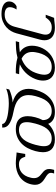

<svg xmlns="http://www.w3.org/2000/svg" viewBox="878 -1486 778 2652"><g transform="rotate(90 1267.0 -160.0)"><path d="M72.3 0Q54.2 28.3 47.1 51Q40 73.7 40 92.3Q40 129.4 67.4 147Q94.7 164.6 144 164.6Q180.7 164.6 208.7 152.8Q236.8 141.1 256.8 122.6Q276.9 104 289.3 80.8Q301.8 57.6 308.1 34.7L413.1 -355.5Q419.4 -378.9 419.4 -400.4Q419.4 -419.9 413.6 -435.5Q407.7 -451.2 395.3 -462.4Q382.8 -473.6 363.8 -479.7Q344.7 -485.8 318.4 -485.8Q273.9 -485.8 241.5 -464.8Q209 -443.8 183.6 -402.3H144.5L187.5 -518.6Q201.7 -518.6 217 -520.3Q232.4 -522 249.8 -523.9Q267.1 -525.9 285.9 -527.6Q304.7 -529.3 325.7 -529.3Q365.7 -529.3 397.7 -519.8Q429.7 -510.3 451.7 -491.9Q473.6 -473.6 485.4 -447Q497.1 -420.4 497.1 -386.2Q497.1 -356.9 488.3 -323.2L400.9 2.4Q391.1 39.1 370.1 75.9Q349.1 112.8 315.9 142.1Q282.7 171.4 237.1 189.9Q191.4 208.5 132.3 208.5Q88.9 208.5 56.9 200.4Q24.9 192.4 3.4 178.2Q-18.1 164.1 -28.6 144.8Q-39.1 125.5 -39.1 103Q-39.1 90.8 -35.9 76.9Q-32.7 63 -24.9 49.1Q-17.1 35.2 -4.2 22.5Q8.8 9.8 28.3 0Z M540.5 -35.6Q565.4 -35.6 596.9 -37.4Q628.4 -39.1 663.1 -44.9Q643.1 -57.1 626.5 -73.5Q609.9 -89.8 597.7 -110.6Q585.4 -131.3 578.9 -156.7Q572.3 -182.1 572.3 -213.4Q572.3 -250.5 581.5 -288.3Q590.8 -326.2 608.6 -361.1Q626.5 -396 652.6 -426.8Q678.7 -457.5 712.4 -480.2Q746.1 -502.9 787.4 -516.1Q828.6 -529.3 876.5 -529.3Q922.9 -529.3 956.5 -516.6Q990.2 -503.9 1012 -481.9Q1033.7 -460 1043.9 -430.4Q1054.2 -400.9 1054.2 -366.7Q1054.2 -340.8 1048.8 -313.7Q1043.5 -286.6 1032.7 -259.3Q1016.6 -218.3 994.4 -185.1Q972.2 -151.9 946 -125.5Q919.9 -99.1 890.4 -79.3Q860.8 -59.6 829.6 -44.9Q861.3 -39.1 891.8 -37.4Q922.4 -35.6 947.8 -35.6H965.8L953.1 10.7H935.1Q913.6 10.7 889.6 10Q865.7 9.3 840.1 6.6Q814.5 3.9 788.6 -0.7Q762.7 -5.4 737.8 -12.7Q679.2 2.4 625 6.6Q570.8 10.7 528.3 10.7H510.3L522.9 -35.6ZM864.7 -485.4Q819.3 -485.4 784.7 -468Q750 -450.7 725.6 -420.2Q701.2 -389.6 685.5 -348.4Q669.9 -307.1 662.6 -259.3Q660.6 -248 659.7 -237.3Q658.7 -226.6 658.7 -216.3Q658.7 -187 665.8 -164.1Q672.9 -141.1 685.5 -123Q698.2 -105 715.6 -91.6Q732.9 -78.1 752.9 -68.8Q782.2 -80.1 810.5 -96.4Q838.9 -112.8 864 -136Q889.2 -159.2 910.2 -189.7Q931.2 -220.2 945.8 -259.3Q958.5 -293.9 965.8 -325.4Q973.1 -356.9 973.1 -383.3Q973.1 -406.7 967 -425.5Q960.9 -444.3 947.8 -457.5Q934.6 -470.7 914.1 -478Q893.6 -485.4 864.7 -485.4Z M1268.1 -259.3Q1254.4 -208 1254.4 -166Q1254.4 -119.1 1270.5 -84.7Q1286.6 -50.3 1316.2 -25.4Q1345.7 -0.5 1387.2 15.6Q1428.7 31.7 1479.5 41.5Q1548.8 54.7 1592.3 71.5Q1635.7 88.4 1660.4 107.4Q1685.1 126.5 1694.1 147Q1703.1 167.5 1703.1 188Q1703.1 190.9 1702.9 193.6Q1702.6 196.3 1702.6 198.7H1653.8Q1652.8 180.2 1638.7 166Q1624.5 151.9 1598.1 141.4Q1571.8 130.9 1534.7 123.5Q1497.6 116.2 1451.2 111.8Q1408.7 107.4 1367.7 107.4Q1313 107.4 1262.5 116Q1211.9 124.5 1166 143.1L1177.2 101.1Q1222.2 80.6 1267.8 68.6Q1313.5 56.6 1356 54.2Q1312 43 1277.3 23.4Q1242.7 3.9 1218.3 -23.7Q1193.8 -51.3 1180.9 -87.2Q1168 -123 1168 -166.5Q1168 -209.5 1181.2 -259.3Q1196.3 -315.4 1221.9 -364.5Q1247.6 -413.6 1285.2 -450.2Q1322.8 -486.8 1372.8 -508.1Q1422.9 -529.3 1486.8 -529.3Q1556.2 -529.3 1595.9 -504.2Q1635.7 -479 1651.9 -436.5Q1690.4 -479.5 1743.7 -504.4Q1796.9 -529.3 1866.7 -529.3Q1914.1 -529.3 1947.8 -517.1Q1981.4 -504.9 2002.7 -483.2Q2023.9 -461.4 2033.7 -431.2Q2043.5 -400.9 2043.5 -364.7Q2043.5 -339.8 2039.3 -313.5Q2035.2 -287.1 2027.8 -259.3Q2012.7 -203.1 1987.1 -154.1Q1961.4 -105 1923.6 -68.4Q1885.7 -31.7 1835.7 -10.5Q1785.6 10.7 1722.2 10.7Q1674.3 10.7 1640.9 -1.2Q1607.4 -13.2 1586.2 -34.9Q1564.9 -56.6 1555.2 -86.9Q1545.4 -117.2 1545.4 -153.3Q1545.4 -176.8 1549.3 -203.4Q1553.2 -230 1560.3 -257.3Q1567.4 -284.7 1577.4 -311.3Q1587.4 -337.9 1600.1 -361.8Q1600.1 -388.2 1592.5 -410.9Q1585 -433.6 1569.6 -450Q1554.2 -466.3 1530.8 -475.8Q1507.3 -485.4 1475.1 -485.4Q1430.2 -485.4 1397 -467.5Q1363.8 -449.7 1339.4 -419.2Q1314.9 -388.7 1297.9 -347.4Q1280.8 -306.2 1268.1 -259.3ZM1647.9 -259.3Q1639.2 -226.6 1633.8 -196.8Q1628.4 -167 1628.4 -140.6Q1628.4 -116.2 1633.8 -96.4Q1639.2 -76.7 1651.6 -62.7Q1664.1 -48.8 1684.3 -41Q1704.6 -33.2 1733.9 -33.2Q1778.8 -33.2 1812 -51Q1845.2 -68.8 1869.6 -99.4Q1894 -129.9 1911.1 -171.1Q1928.2 -212.4 1940.9 -259.3Q1949.7 -292 1955.1 -321.8Q1960.4 -351.6 1960.4 -377.9Q1960.4 -401.9 1954.8 -421.9Q1949.2 -441.9 1936.8 -455.8Q1924.3 -469.7 1904.3 -477.5Q1884.3 -485.4 1855 -485.4Q1810.1 -485.4 1776.9 -467.5Q1743.7 -449.7 1719.2 -419.2Q1694.8 -388.7 1677.7 -347.4Q1660.6 -306.2 1647.9 -259.3Z M2210 -32.7Q2237.8 -32.7 2266.4 -40.3Q2294.9 -47.9 2320.3 -66.7Q2345.7 -85.4 2365.7 -117.7Q2385.7 -149.9 2396.5 -199.7Q2401.4 -222.2 2401.4 -241.2Q2401.4 -269 2392.1 -288.1Q2382.8 -307.1 2368.7 -321.5Q2354.5 -335.9 2338.4 -347.9Q2322.3 -359.9 2308.1 -373.8Q2293.9 -387.7 2284.7 -405.8Q2275.4 -423.8 2275.4 -450.7Q2275.4 -461.4 2277.1 -473.6Q2278.8 -485.8 2282.7 -500L2287.6 -518.6H2337.4L2331.1 -496.1Q2328.1 -484.9 2328.1 -475.6Q2328.1 -454.1 2340.3 -439.5Q2352.5 -424.8 2371.1 -412.1Q2389.6 -399.4 2410.9 -386.5Q2432.1 -373.5 2450.7 -356Q2469.2 -338.4 2481.4 -314Q2493.7 -289.6 2493.7 -253.9Q2493.7 -241.7 2491.9 -228.5Q2490.2 -215.3 2486.8 -200.2Q2474.6 -147.5 2447.5 -107.9Q2420.4 -68.4 2382.1 -42Q2343.8 -15.6 2296.9 -2.4Q2250 10.7 2198.2 10.7Q2172.9 10.7 2151.6 9Q2130.4 7.3 2112.1 5.4Q2093.8 3.4 2077.9 1.7Q2062 0 2046.9 0L2067.4 -119.6H2106Q2111.3 -103.5 2117.7 -87.9Q2124 -72.3 2135.3 -60.1Q2146.5 -47.9 2164.3 -40.3Q2182.1 -32.7 2210 -32.7Z"/></g></svg>

Font: Arian Grqi
Style: Italic
Weight: 400
Italic angle: -15°
Designer: Ruben Hakobyan (Tarumian)
Foundry: Ruben Hakobyan (Tarumian)
Version: Version 1.002